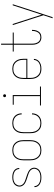

<svg xmlns="http://www.w3.org/2000/svg" viewBox="1255 -2030 990 3540"><g transform="rotate(-90 1750.0 -260.0)"><path d="M249 8Q229 8 208.5 6Q188 4 168.5 -2Q149 -8 131 -18Q113 -28 99 -43Q85 -58 77.5 -77Q70 -96 70 -117V-120H89V-117Q89 -99 96.5 -82.5Q104 -66 116 -53Q128 -40 144.5 -31.5Q161 -23 178 -18Q195 -13 213 -11.5Q231 -10 249 -10Q267 -10 285.5 -12Q304 -14 321.5 -19.5Q339 -25 355 -34.5Q371 -44 383 -58Q395 -72 402 -89.5Q409 -107 409 -125Q409 -148 397 -168.5Q385 -189 366.5 -202.5Q348 -216 326.5 -224.5Q305 -233 283 -240Q261 -247 239 -254Q217 -261 195.5 -269Q174 -277 153.5 -287.5Q133 -298 116.5 -313.5Q100 -329 90 -350.5Q80 -372 80 -395Q80 -415 86.5 -434.5Q93 -454 105.5 -470.5Q118 -487 135 -498.5Q152 -510 171 -516.5Q190 -523 210.5 -525.5Q231 -528 251 -528Q271 -528 290.5 -526Q310 -524 329 -518Q348 -512 365.5 -501.5Q383 -491 395.5 -476Q408 -461 415 -442Q422 -423 422 -403V-400H403V-403Q403 -420 396.5 -436.5Q390 -453 378.5 -466Q367 -479 351.5 -487.5Q336 -496 319.5 -501Q303 -506 285.5 -508Q268 -510 251 -510Q233 -510 215.5 -508Q198 -506 181 -500Q164 -494 149 -484.5Q134 -475 123 -461Q112 -447 105.5 -430Q99 -413 99 -395Q99 -372 111 -351.5Q123 -331 141.5 -317.5Q160 -304 181.5 -295.5Q203 -287 224.5 -280Q246 -273 268 -266Q290 -259 311.5 -251Q333 -243 353.5 -232.5Q374 -222 391 -206.5Q408 -191 418 -169.5Q428 -148 428 -125Q428 -105 420.5 -85Q413 -65 400 -48.5Q387 -32 369 -21Q351 -10 331 -3.5Q311 3 290.5 5.5Q270 8 249 8Z M750 8Q724 8 697.5 2.5Q671 -3 648.5 -17Q626 -31 609 -51.5Q592 -72 582 -96.5Q572 -121 568 -147.5Q564 -174 564 -200V-320Q564 -346 568 -372.5Q572 -399 582 -423.5Q592 -448 609 -468.5Q626 -489 648.5 -503Q671 -517 697.5 -522.5Q724 -528 750 -528Q776 -528 802.5 -522.5Q829 -517 851.5 -503Q874 -489 891 -468.5Q908 -448 918 -423.5Q928 -399 932 -372.5Q936 -346 936 -320V-200Q936 -174 932 -147.5Q928 -121 918 -96.5Q908 -72 891 -51.5Q874 -31 851.5 -17Q829 -3 802.5 2.5Q776 8 750 8ZM750 -10Q774 -10 797.5 -15Q821 -20 841.5 -33Q862 -46 877 -65Q892 -84 901 -106Q910 -128 913.5 -152Q917 -176 917 -200V-320Q917 -344 913.5 -368Q910 -392 901 -414Q892 -436 877 -455Q862 -474 841.5 -487Q821 -500 797.5 -505Q774 -510 750 -510Q726 -510 702.5 -505Q679 -500 658.5 -487Q638 -474 623 -455Q608 -436 599 -414Q590 -392 586.5 -368Q583 -344 583 -320V-200Q583 -176 586.5 -152Q590 -128 599 -106Q608 -84 623 -65Q638 -46 658.5 -33Q679 -20 702.5 -15Q726 -10 750 -10Z M1247 8Q1221 8 1195 2.5Q1169 -3 1147 -17Q1125 -31 1108 -52Q1091 -73 1081 -97Q1071 -121 1067.5 -147.5Q1064 -174 1064 -200V-320Q1064 -346 1067.5 -372.5Q1071 -399 1081 -423Q1091 -447 1108 -468Q1125 -489 1147 -503Q1169 -517 1195 -522.5Q1221 -528 1247 -528Q1271 -528 1294.5 -524Q1318 -520 1339 -510Q1360 -500 1378 -484Q1396 -468 1407.5 -447Q1419 -426 1424.5 -403Q1430 -380 1430 -356V-355H1411V-356Q1411 -388 1399 -418.5Q1387 -449 1364 -470.5Q1341 -492 1310 -501Q1279 -510 1247 -510Q1224 -510 1200.5 -504.5Q1177 -499 1157 -486.5Q1137 -474 1122 -454.5Q1107 -435 1098.5 -413Q1090 -391 1086.5 -367.5Q1083 -344 1083 -320V-200Q1083 -176 1086.5 -152.5Q1090 -129 1098.5 -107Q1107 -85 1122 -65.5Q1137 -46 1157 -33.5Q1177 -21 1200.5 -15.5Q1224 -10 1247 -10Q1279 -10 1310 -19Q1341 -28 1364 -49.5Q1387 -71 1399 -101.5Q1411 -132 1411 -164V-165H1430V-164Q1430 -140 1424.5 -117Q1419 -94 1407.5 -73Q1396 -52 1378 -36Q1360 -20 1339 -10Q1318 0 1294.5 4Q1271 8 1247 8Z M1575 0V-18H1747V-502H1589V-520H1767V-18H1925V0ZM1755 -644Q1750 -644 1744.5 -645.5Q1739 -647 1735.5 -650.5Q1732 -654 1730.5 -659.5Q1729 -665 1729 -670Q1729 -675 1730.5 -680.5Q1732 -686 1735.5 -689.5Q1739 -693 1744.5 -695Q1750 -697 1755 -697Q1760 -697 1765.5 -695Q1771 -693 1774.5 -689.5Q1778 -686 1780 -680.5Q1782 -675 1782 -670Q1782 -665 1780 -659.5Q1778 -654 1774.5 -650.5Q1771 -647 1765.5 -645.5Q1760 -644 1755 -644Z M2251 8Q2224 8 2198 2.5Q2172 -3 2149 -16.5Q2126 -30 2109 -51Q2092 -72 2082 -96.5Q2072 -121 2068 -147.5Q2064 -174 2064 -200V-320Q2064 -346 2068 -372.5Q2072 -399 2082 -423.5Q2092 -448 2109 -468.5Q2126 -489 2148.5 -503Q2171 -517 2197.5 -522.5Q2224 -528 2250 -528Q2276 -528 2302.5 -522.5Q2329 -517 2351.5 -503Q2374 -489 2391 -468.5Q2408 -448 2418 -423.5Q2428 -399 2432 -372.5Q2436 -346 2436 -320V-251H2083V-200Q2083 -176 2086.5 -152Q2090 -128 2099 -106Q2108 -84 2123.5 -65Q2139 -46 2159 -33Q2179 -20 2203 -15Q2227 -10 2251 -10Q2270 -10 2288.5 -12Q2307 -14 2325 -20Q2343 -26 2359.5 -36Q2376 -46 2388 -60.5Q2400 -75 2407 -93Q2414 -111 2415 -130H2434Q2433 -109 2425.5 -88.5Q2418 -68 2404.5 -51.5Q2391 -35 2373 -23Q2355 -11 2335 -4Q2315 3 2293.5 5.5Q2272 8 2251 8ZM2083 -269H2417V-320Q2417 -344 2413.5 -368Q2410 -392 2401 -414Q2392 -436 2377 -455Q2362 -474 2341.5 -487Q2321 -500 2297.5 -505Q2274 -510 2250 -510Q2226 -510 2202.5 -505Q2179 -500 2158.5 -487Q2138 -474 2123 -455Q2108 -436 2099 -414Q2090 -392 2086.5 -368Q2083 -344 2083 -320Z M2832 8Q2811 8 2791 2.5Q2771 -3 2754 -15Q2737 -27 2725.5 -44.5Q2714 -62 2707 -81.5Q2700 -101 2697.5 -121.5Q2695 -142 2695 -163V-502H2570V-520H2695V-735H2715V-520H2920V-502H2715V-163Q2715 -145 2717 -127Q2719 -109 2724.5 -91.5Q2730 -74 2740 -58.5Q2750 -43 2764 -31.5Q2778 -20 2796 -15Q2814 -10 2832 -10Q2850 -10 2867.5 -15Q2885 -20 2899 -30.5Q2913 -41 2922.5 -56Q2932 -71 2938 -87.5Q2944 -104 2947 -122Q2950 -140 2950 -157V-165H2969V-156Q2969 -136 2966 -116Q2963 -96 2955.5 -77.5Q2948 -59 2936.5 -42Q2925 -25 2908.5 -13.5Q2892 -2 2872 3Q2852 8 2832 8Z M3183 215Q3189 198 3194.5 180.5Q3200 163 3206 145L3239 45L3058 -520H3078L3249 14L3422 -520H3442L3203 215Z"/></g></svg>

Font: Iosevka Thin
Style: Regular
Weight: 100
Monospace: yes
Designer: Belleve Invis
Foundry: Belleve Invis
Version: Version 32.5.0; ttfautohint (v1.8.4)